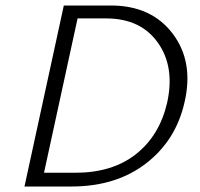

<svg xmlns="http://www.w3.org/2000/svg" viewBox="-20 -678 728 698"><path d="M240 0H69L212 -658H383Q530 -658 607.5 -556Q685 -454 651 -307Q620 -168 511 -84Q402 0 240 0ZM587 -302Q617 -433 554.5 -522Q492 -611 366 -611H262L140 -50H254Q388 -50 473.5 -117Q559 -184 587 -302Z"/></svg>

Font: EauTestInfant Semilight
Style: Italic
Weight: 300
Italic angle: -12°
Designer: Christian Thalmann (Catharsis Fonts)
Version: Version 0.001;PS 000.001;hotconv 1.0.88;makeotf.lib2.5.64775